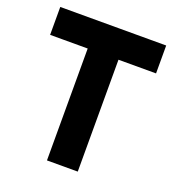

<svg xmlns="http://www.w3.org/2000/svg" viewBox="-129 -808 832 910"><g transform="rotate(20 287.0 -352.5)"><path d="M209.5 0V-665.8H364.8V0ZM20 -564.3V-705H554.3V-564.3Z"/></g></svg>

Font: TikTok Sans Light
Style: Regular
Weight: 300
Version: Version 4.000